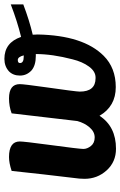

<svg xmlns="http://www.w3.org/2000/svg" viewBox="143 -685 548 874"><g transform="rotate(-90 417.0 -248.0)"><path d="M437 -159Q437 -87 498 -87Q500 -87 501 -87Q529 -87 551 -117Q573 -147 584 -192Q608 -284 608 -359H599Q557 -359 534 -378Q510 -400 510 -431Q510 -462 529 -481Q552 -502 586 -502Q660 -502 686 -426Q756 -443 834 -473V-416Q760 -388 696 -373Q697 -365 697 -350Q693 -143 600 -50Q545 5 457.5 5Q370 5 327 -69Q278 6 177 6Q117 6 78.5 -36.5Q40 -79 40 -137Q40 -147 41 -161Q62 -335 76 -469Q112 -481 139 -481Q210 -481 210 -432Q210 -413 195 -301Q176 -160 176 -142.5Q176 -125 189.5 -108Q203 -91 228.5 -91Q254 -91 274 -114Q294 -137 303 -170L338 -469Q370 -481 406 -481Q471 -481 471 -432Q471 -414 457 -315Q437 -175 437 -159ZM567 -431Q567 -414 596 -414Q599 -414 602 -414Q595 -441 581 -441Q567 -441 567 -431Z"/></g></svg>

Font: Lily Script One
Style: Regular
Weight: 400
Designer: Julia Petretta
Foundry: Julia Petretta
Version: Version 1.002;PS 001.001;hotconv 1.0.70;makeotf.lib2.5.58329